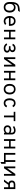

<svg xmlns="http://www.w3.org/2000/svg" viewBox="3853 -4611 918 8664"><g transform="rotate(90 4312.0 -279.0)"><path d="M308 12Q199.2 12 134.5 -58.3Q69.8 -128.6 69.8 -255V-322.2Q69.8 -452.2 101.6 -533.2Q133.4 -614.1 195.1 -654.2Q256.9 -694.4 346.8 -702.5L517 -717.8L468 -637L342.2 -625.8Q284.9 -620.9 249.8 -602.6Q214.8 -584.2 194.1 -549.8Q173.5 -515.4 160 -461.8Q158 -452.8 156.2 -445Q154.5 -437.2 153 -427.5Q156.2 -434.6 161.4 -443.6Q166.6 -452.5 173.8 -460.8Q197 -488.5 233.1 -505.8Q269.2 -523 322.2 -523Q386.9 -523 437.4 -491.1Q488 -459.2 517.1 -399.5Q546.2 -339.8 546.2 -256Q546.2 -172 516.3 -112Q486.4 -52 432.8 -20Q379.2 12 308 12ZM307.8 -62.8Q378.9 -62.8 420.7 -113.6Q462.5 -164.5 462.5 -255.8Q462.5 -346.8 420.9 -397.6Q379.2 -448.5 308.5 -448.5Q240.5 -448.5 197 -397.8Q153.5 -347.1 153.5 -255Q153.5 -164.5 194.4 -113.6Q235.2 -62.8 307.8 -62.8Z M934.2 12Q860.9 12 808.8 -24.1Q756.6 -60.1 729.1 -120.9Q701.5 -181.8 701.5 -256Q701.5 -340.5 730.4 -400.2Q759.2 -460 811.6 -491.5Q863.9 -523 934.2 -523Q992 -523 1040.2 -497Q1088.5 -471 1117.5 -416.8Q1146.5 -362.5 1146.5 -277.2Q1146.5 -267.9 1146.2 -254.1Q1145.9 -240.2 1144 -223H765.5V-294.8H1065Q1064.1 -356 1043.2 -389.8Q1022.4 -423.6 992.3 -437.1Q962.2 -450.5 934.2 -450.5Q856.6 -450.5 819.9 -401.2Q783.2 -352 783.2 -269.2Q783.2 -173.5 823.9 -117.9Q864.6 -62.2 936.8 -62.2Q967.4 -62.2 997.5 -72.2Q1027.6 -82.1 1056.5 -104.8L1102.2 -51.2Q1070.6 -24.1 1027.3 -6.1Q984 12 934.2 12Z M1329.2 0V-511H1410.5V-302H1669.5V-511H1750.8V0H1669.5V-229.2H1410.5V0Z M2157 12Q2080.4 12 2022.2 -22.6Q1964 -57.1 1936 -119L2007.8 -145Q2029 -103.8 2066.4 -82.2Q2103.8 -60.8 2157 -60.8Q2210.6 -60.8 2241.3 -82.8Q2272 -104.8 2272 -141.5Q2272 -178.2 2240.1 -200.4Q2208.1 -222.5 2151.5 -222.5H2064.8V-294.2H2150.2Q2195.9 -294.2 2223.6 -317.1Q2251.2 -340 2251.2 -377.2Q2251.2 -412.1 2225.2 -431.2Q2199.2 -450.2 2154.8 -450.2Q2107.9 -450.2 2074.3 -430.8Q2040.8 -411.2 2022 -372.2L1953.8 -401.8Q1978.5 -458.8 2032.3 -490.9Q2086.1 -523 2156 -523Q2237.2 -523 2285.8 -484.2Q2334.2 -445.4 2334.2 -382Q2334.2 -344 2313.2 -313.5Q2292.1 -283 2246.5 -264Q2301.9 -249 2328.4 -215.1Q2355 -181.2 2355 -139Q2355 -71.8 2301.7 -29.9Q2248.4 12 2157 12Z M2562.8 0V-511H2644V-142.5L2900.8 -511H2981.2V0H2900V-367.5L2643.2 0Z M3177.2 0V-511H3258.5V-302H3517.5V-511H3598.8V0H3517.5V-229.2H3258.5V0Z M4004 12Q3932.2 12 3878.8 -19.6Q3825.2 -51.1 3795.5 -110.9Q3765.8 -170.6 3765.8 -255Q3765.8 -338.4 3795.5 -398.4Q3825.2 -458.5 3878.8 -490.8Q3932.2 -523 4004 -523Q4075.9 -523 4129.6 -491.4Q4183.2 -459.8 4212.8 -399.9Q4242.2 -340 4242.2 -255.8Q4242.2 -172.2 4212.8 -112.2Q4183.2 -52.2 4129.6 -20.1Q4075.9 12 4004 12ZM4004 -62.8Q4077.9 -62.8 4118.2 -114.4Q4158.5 -166 4158.5 -255.8Q4158.5 -345.2 4119.4 -396.9Q4080.4 -448.5 4004 -448.5Q3928.5 -448.5 3889 -398.2Q3849.5 -348 3849.5 -255Q3849.5 -166 3889 -114.4Q3928.5 -62.8 4004 -62.8Z M4631.5 12Q4532.4 12 4474.7 -57.9Q4417 -127.9 4417 -255Q4417 -338.9 4443.5 -398.9Q4470 -458.9 4519.4 -490.9Q4568.9 -523 4638 -523Q4702.5 -523 4749.2 -493.9Q4795.9 -464.9 4818 -408L4742.8 -380Q4730.6 -409.5 4705.1 -429Q4679.5 -448.5 4636 -448.5Q4565 -448.5 4533 -396.2Q4501 -343.9 4501 -255Q4501 -164.5 4533.6 -113.6Q4566.1 -62.8 4634 -62.8Q4677 -62.8 4706.7 -83.4Q4736.4 -104 4749.5 -140L4824 -113.5Q4804.5 -54.5 4754 -21.2Q4703.5 12 4631.5 12Z M5194.8 0V-438.2H5025.5V-511H5446.5V-438.2H5275.8V0Z M5818.2 12Q5764.8 12 5723.7 -7.2Q5682.6 -26.4 5659.3 -64.7Q5636 -103 5636 -160.2Q5636 -219.2 5663.9 -256.5Q5691.9 -293.8 5736.4 -311.5Q5780.9 -329.2 5831 -329.2Q5868.5 -329.2 5902.2 -321.8Q5935.9 -314.2 5970.8 -295.5V-335.2Q5970.8 -382.4 5955.8 -407.7Q5940.8 -433 5915.8 -442.5Q5890.8 -452 5861.5 -452Q5820.5 -452 5776.1 -435.2Q5731.8 -418.4 5699.5 -397.8L5675.8 -466.2Q5709.4 -486.8 5760.8 -504.9Q5812.1 -523 5869.2 -523Q5898.4 -523 5929.4 -515.7Q5960.5 -508.4 5987.4 -489Q6014.2 -469.6 6030.9 -434.2Q6047.5 -398.8 6047.5 -342.2V0H5970.8V-47.5Q5942.6 -21.9 5904.2 -4.9Q5865.9 12 5818.2 12ZM5828.8 -59Q5877.5 -59 5913.1 -81.8Q5948.6 -104.6 5970.8 -131V-221.8Q5947.1 -236.8 5911.9 -247.9Q5876.8 -259 5840.8 -259Q5789.2 -259 5750.9 -235.1Q5712.5 -211.2 5712.5 -160.2Q5712.5 -115.1 5742.8 -87.1Q5773.1 -59 5828.8 -59Z M6257.2 0V-511H6338.5V-302H6597.5V-511H6678.8V0H6597.5V-229.2H6338.5V0Z M6881.8 0V-511H6963V-72.8H7205V-511H7286.2V0ZM7289 160.5V0H7233V-72.8H7370.2V121.2Z M7490.8 0V-511H7572V-142.5L7828.8 -511H7909.2V0H7828V-367.5L7571.2 0Z M8429.2 0V-193.5H8300.2Q8220.4 -193.5 8172.4 -237.2Q8124.5 -280.9 8124.5 -352.6Q8124.5 -424.8 8172.6 -467.9Q8220.6 -511 8300.2 -511H8510.5V0ZM8082 0 8253 -231H8345.8L8179.5 0ZM8300.2 -266.5H8429.2V-438H8300.2Q8256.2 -438 8231.3 -415.5Q8206.5 -392.9 8206.5 -352.5Q8206.5 -312.3 8231.6 -289.4Q8256.7 -266.5 8300.2 -266.5Z"/></g></svg>

Font: Overpass Mono Light
Style: Regular
Weight: 300
Monospace: yes
Designer: Delve Withrington, Dave Bailey
Foundry: Delve Fonts LLC
Version: Version 4.000